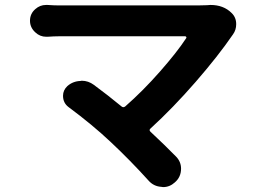

<svg xmlns="http://www.w3.org/2000/svg" viewBox="-20 -723 1040 772"><path d="M812.5 -702.1Q819.3 -703.1 826.2 -703.1Q878.9 -703.1 911.1 -670.9Q929.7 -653.3 929.7 -626Q929.7 -602.5 917 -585Q857.4 -498 766.6 -393.6Q675.8 -289.1 585 -206.1Q578.1 -200.2 585 -193.4Q642.6 -139.6 688.5 -92.8Q708 -72.3 708 -44.9Q708 -10.7 682.6 10.7Q662.1 29.3 635.7 29.3Q631.8 29.3 628.9 28.3Q597.7 26.4 577.1 2.9Q503.9 -78.1 425.8 -151.4Q352.5 -220.7 254.9 -293Q233.4 -309.6 233.4 -337.9Q233.4 -360.4 251 -377Q273.4 -396.5 303.7 -397.5Q305.7 -398.4 308.6 -398.4Q335 -398.4 357.4 -381.8Q413.1 -340.8 468.8 -294.9Q475.6 -289.1 483.4 -294.9Q554.7 -357.4 623 -435.1Q691.4 -512.7 728.5 -569.3Q730.5 -571.3 729 -574.2Q727.5 -577.1 724.6 -577.1H216.8Q197.3 -577.1 170.9 -575.2Q168.9 -575.2 166 -575.2Q140.6 -575.2 122.1 -592.8Q100.6 -612.3 100.6 -639.6Q100.6 -668 122.1 -686.5Q140.6 -703.1 165 -703.1Q168 -703.1 170.9 -703.1Q198.2 -701.2 216.8 -701.2H776.4Q794.9 -701.2 812.5 -702.1Z"/></svg>

Font: Gen Jyuu GothicX Bold
Style: Bold
Weight: 700
Designer: Ryoko NISHIZUKA (kana &amp; ideographs); Paul D. Hunt (Latin, Greek &amp; Cyrillic); Wenlong ZHANG (bopomofo); Sandoll C
Version: Version 1.058.20140828